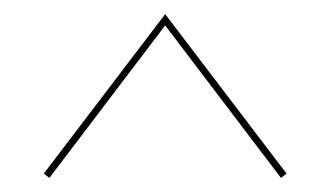

<svg xmlns="http://www.w3.org/2000/svg" viewBox="-20 -683 468 272"><path d="M42 -437 214 -663 386 -437 378 -431 214 -647 50 -431Z"/></svg>

Font: Ysabeau Infant Hairline
Style: Regular
Weight: 100
Designer: Christian Thalmann (Catharsis Fonts)
Version: Version 0.003